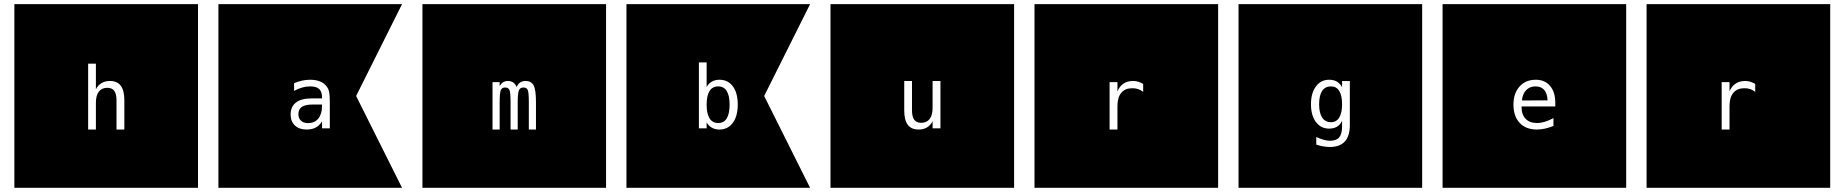

<svg xmlns="http://www.w3.org/2000/svg" viewBox="-20 -850 8829 919"><path d="M927.7 -830.1V48.8H48.8V-830.1ZM575.2 -370.6Q575.2 -417 558.1 -439.7Q541 -462.4 506.3 -462.4Q482.9 -462.4 466.1 -452.4Q449.2 -442.4 439 -422.9V-545.4H401.9V-230H439V-357.9Q439 -393.1 453.1 -411.4Q467.3 -429.7 493.2 -429.7Q516.1 -429.7 526.9 -415.3Q537.6 -400.9 537.6 -370.6V-230H575.2Z M1486.3 -349.6H1521.5V-341.8Q1521 -303.7 1503.4 -282.2Q1485.8 -260.7 1455.1 -260.7Q1433.1 -260.7 1420.7 -272.2Q1408.2 -283.7 1408.2 -304.2Q1408.2 -327.1 1424.8 -338.4Q1441.4 -349.6 1474.1 -349.6ZM1558.6 -365.2Q1558.6 -395 1555.4 -409.9Q1552.2 -424.8 1544.4 -435.1Q1532.2 -451.7 1512.2 -460Q1492.2 -468.3 1464.4 -468.3Q1446.3 -468.3 1427.2 -464.4Q1408.2 -460.4 1387.7 -452.1V-415Q1406.2 -425.3 1425.8 -430.9Q1445.3 -436.5 1464.4 -436.5Q1493.7 -436.5 1507.3 -424.3Q1521 -412.1 1521.5 -384.8V-378.9H1471.2Q1421.9 -378.9 1396.5 -359.1Q1371.1 -339.4 1371.1 -301.8Q1371.1 -269 1391.6 -249.5Q1412.1 -230 1447.3 -230Q1473.1 -230 1491.2 -239.5Q1509.3 -249 1521.5 -269.5V-235.8H1558.6ZM1904.3 -830.1 1684.6 -390.6 1904.3 48.8H1025.4V-830.1Z M2880.9 -830.1V48.8H2002V-830.1ZM2452.6 -433.6Q2446.8 -448.2 2436.5 -455.3Q2426.3 -462.4 2410.6 -462.4Q2397.9 -462.4 2387.9 -456.1Q2377.9 -449.7 2371.6 -437.5V-457H2337.4V-230H2371.6V-359.9Q2371.6 -406.2 2377.2 -418.7Q2382.8 -431.2 2397.5 -431.2Q2412.6 -431.2 2418.2 -419.7Q2423.8 -408.2 2423.8 -359.9V-230H2458V-359.9Q2458 -406.2 2464.1 -418.7Q2470.2 -431.2 2486.3 -431.2Q2500.5 -431.2 2505.9 -419.4Q2511.2 -407.7 2511.2 -359.9V-230H2545.4V-361.3Q2545.4 -419.9 2534.2 -441.2Q2522.9 -462.4 2495.6 -462.4Q2480.5 -462.4 2470 -455.3Q2459.5 -448.2 2452.6 -433.6Z M3472.2 -349.1Q3472.2 -305.7 3458.5 -283.4Q3444.8 -261.2 3417.5 -261.2Q3390.1 -261.2 3376.2 -283.7Q3362.3 -306.2 3362.3 -349.1Q3362.3 -392.1 3376.2 -414.3Q3390.1 -436.5 3417.5 -436.5Q3444.8 -436.5 3458.5 -414.3Q3472.2 -392.1 3472.2 -349.1ZM3362.3 -433.6V-551.3H3325.2V-235.8H3362.3V-264.2Q3371.6 -247.6 3387.2 -238.8Q3402.8 -230 3423.3 -230Q3463.9 -230 3487.5 -262Q3511.2 -293.9 3511.2 -349.6Q3511.2 -405.3 3487.8 -436.8Q3464.4 -468.3 3423.3 -468.3Q3402.8 -468.3 3387 -459.2Q3371.1 -450.2 3362.3 -433.6ZM3857.4 -830.1 3637.7 -390.6 3857.4 48.8H2978.5V-830.1Z M4834 -830.1V48.8H3955.1V-830.1ZM4308.1 -321.8Q4308.1 -275.4 4325 -252.7Q4341.8 -230 4377 -230Q4399.9 -230 4417 -240Q4434.1 -250 4443.8 -270V-235.8H4481.4V-462.4H4443.8V-334Q4443.8 -299.3 4429.9 -280.8Q4416 -262.2 4389.6 -262.2Q4367.2 -262.2 4356.2 -276.6Q4345.2 -291 4345.2 -321.8V-462.4H4308.1Z M5810.5 -830.1V48.8H4931.6V-830.1ZM5451.7 -410.2V-448.2Q5440.4 -455.1 5428.7 -458.7Q5417 -462.4 5402.8 -462.4Q5376.5 -462.4 5357.2 -449.5Q5337.9 -436.5 5328.6 -412.1V-457H5291V-230H5328.6V-342.8Q5328.6 -383.8 5346.9 -405.8Q5365.2 -427.7 5399.9 -427.7Q5415 -427.7 5427.5 -423.6Q5439.9 -419.4 5451.7 -410.2Z M6787.1 -830.1V48.8H5908.2V-830.1ZM6403.8 -351.1Q6403.8 -309.1 6390.1 -287.1Q6376.5 -265.1 6350.6 -265.1Q6323.2 -265.1 6308.6 -287.1Q6293.9 -309.1 6293.9 -351.1Q6293.9 -393.1 6308.3 -414.8Q6322.8 -436.5 6350.6 -436.5Q6376.5 -436.5 6390.1 -414.8Q6403.8 -393.1 6403.8 -351.1ZM6440.9 -250.5V-461.9H6403.8V-432.6Q6394 -450.7 6378.9 -459.5Q6363.8 -468.3 6341.8 -468.3Q6302.2 -468.3 6278.6 -436.3Q6254.9 -404.3 6254.9 -351.1Q6254.9 -297.9 6278.6 -266.1Q6302.2 -234.4 6341.8 -234.4Q6364.3 -234.4 6379.6 -243.7Q6395 -252.9 6403.8 -272V-246.6V-244.6Q6403.8 -209 6390.1 -192.6Q6376.5 -176.3 6345.7 -176.3Q6332.5 -176.3 6316.4 -180.7Q6300.3 -185.1 6280.3 -194.3V-157.7Q6296.9 -152.3 6313.7 -149.4Q6330.6 -146.5 6345.7 -146.5Q6393.1 -146.5 6417 -172.9Q6440.9 -199.2 6440.9 -250.5Z M7763.7 -830.1V48.8H6884.8V-830.1ZM7424.3 -358.4Q7424.3 -409.2 7399.4 -438.7Q7374.5 -468.3 7331.1 -468.3Q7282.2 -468.3 7253.2 -435.8Q7224.1 -403.3 7224.1 -349.1Q7224.1 -293.5 7253.9 -261.7Q7283.7 -230 7336.4 -230Q7355 -230 7374.8 -234.4Q7394.5 -238.8 7415.5 -247.1V-284.7Q7393.6 -272.9 7374.3 -267.1Q7355 -261.2 7336.9 -261.2Q7301.8 -261.2 7282.2 -281.5Q7262.7 -301.8 7262.7 -339.4V-340.3H7424.3ZM7387.2 -369.6 7264.6 -369.1Q7267.6 -400.9 7285.2 -418.7Q7302.7 -436.5 7329.1 -436.5Q7356.9 -436.5 7371.6 -419.4Q7386.2 -402.3 7387.2 -369.6Z M8740.2 -830.1V48.8H7861.3V-830.1ZM8381.3 -410.2V-448.2Q8370.1 -455.1 8358.4 -458.7Q8346.7 -462.4 8332.5 -462.4Q8306.2 -462.4 8286.9 -449.5Q8267.6 -436.5 8258.3 -412.1V-457H8220.7V-230H8258.3V-342.8Q8258.3 -383.8 8276.6 -405.8Q8294.9 -427.7 8329.6 -427.7Q8344.7 -427.7 8357.2 -423.6Q8369.6 -419.4 8381.3 -410.2Z"/></svg>

Font: BabelStone Maritime
Style: Regular
Weight: 400
Designer: Andrew West
Foundry: BabelStone
Version: Version 0.001;February 23, 2018